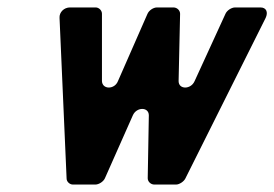

<svg xmlns="http://www.w3.org/2000/svg" viewBox="-20 -496 737 516"><path d="M395 0H453C462 0 474 -8 478 -16L694 -448C701 -463 696 -476 680 -476H612C602 -476 590 -468 586 -459L503 -278C493 -255 460 -255 460 -278L464 -459C464 -468 456 -476 446 -476H402C392 -476 380 -468 376 -458L297 -278C288 -255 255 -255 254 -278V-459C254 -468 246 -476 237 -476H168C152 -476 139 -463 140 -448L159 -16C159 -8 167 0 176 0H236C246 0 258 -8 262 -17L337 -186C347 -209 380 -209 380 -186L377 -17C377 -8 385 0 395 0Z"/></svg>

Font: DIN Rundschrift
Style: MittelKursiv
Weight: 400
Version: Version 1.027